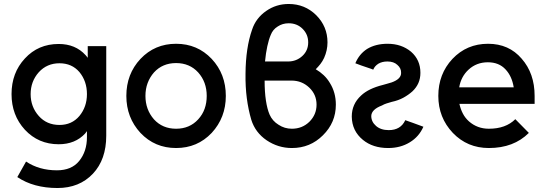

<svg xmlns="http://www.w3.org/2000/svg" viewBox="-20 -732 2733 965"><path d="M279 -414Q341 -414 379 -370Q417 -324 417 -259Q417 -195 379 -149Q341 -104 279 -104Q215 -104 175 -149Q134 -195 134 -259Q134 -323 175 -369Q216 -414 279 -414ZM275 -511Q172 -511 105 -438Q38 -366 38 -259Q38 -153 105 -80Q173 -7 275 -7Q358 -7 408 -61Q410 -64 412.5 -67Q415 -70 417 -73V-43Q417 29 378 77Q340 124 266 124Q177 124 111 80L67 158Q149 213 269 213Q379 213 447 141Q514 70 514 -50V-500H421V-441Q419 -445 415.5 -448.5Q412 -452 410 -455Q359 -511 275 -511Z M865 -512Q758 -512 686 -436Q615 -360 615 -250Q615 -141 686 -64Q758 12 865 12Q972 12 1044 -64Q1115 -141 1115 -250Q1115 -360 1044 -436Q972 -512 865 -512ZM865 -415Q933 -415 976 -368Q1019 -320 1019 -250Q1019 -215 1008.5 -185.5Q998 -156 976 -132Q933 -85 865 -85Q797 -85 754 -132Q711 -181 711 -250Q711 -285 722 -314.5Q733 -344 754 -368Q797 -415 865 -415Z M1431 -712Q1368 -712 1318 -677Q1266 -641 1247 -583Q1215 -492 1214 -362Q1213 -296 1220.5 -238.5Q1228 -181 1243 -130Q1263 -66 1320 -27Q1378 12 1447 12Q1539 12 1603 -52Q1668 -116 1668 -206Q1668 -267 1638 -315Q1625 -337 1607 -354Q1589 -371 1567 -384Q1580 -397 1590.5 -410.5Q1601 -424 1609 -441Q1626 -479 1626 -519Q1626 -599 1569 -656Q1512 -712 1431 -712ZM1431 -615Q1473 -615 1501 -587Q1529 -559 1529 -519Q1529 -478 1500 -451Q1470 -423 1428 -423H1312Q1316 -465 1323.5 -499.5Q1331 -534 1341 -557Q1346 -570 1354.5 -580.5Q1363 -591 1376 -599Q1400 -615 1431 -615ZM1310 -327H1445Q1497 -327 1534 -292Q1571 -257 1571 -206Q1571 -156 1535 -120Q1499 -85 1447 -85Q1410 -85 1380 -105Q1365 -114 1353.5 -127Q1342 -140 1335 -156Q1323 -184 1316.5 -227Q1310 -270 1310 -327Z M1766 -414Q1800 -401 1819 -395Q1838 -389 1845.5 -386Q1853 -383 1854.5 -382.5Q1856 -382 1856 -382Q1863 -400 1882 -412Q1901 -423 1927 -423Q1959 -423 1977 -406Q1997 -389 1996 -365Q1996 -335 1949 -318Q1938 -315 1927 -311.5Q1916 -308 1904 -305Q1832 -287 1795 -252Q1748 -209 1748 -146Q1749 -74 1804 -29Q1854 12 1931 12Q1993 12 2040 -17Q2086 -45 2108 -95Q2074 -108 2055 -114.5Q2036 -121 2028 -124Q2020 -127 2018.5 -127.5Q2017 -128 2017 -128Q1994 -78 1934 -78Q1894 -78 1870 -99Q1846 -120 1846 -149Q1847 -182 1900 -202Q1910 -208 1922.5 -212Q1935 -216 1949 -220Q1982 -227 2007.5 -241Q2033 -255 2053 -273Q2073 -292 2083 -315Q2093 -338 2093 -366Q2093 -431 2046 -472Q1998 -512 1928 -512Q1868 -512 1825 -486Q1785 -460 1766 -414Z M2667 -210V-250Q2667 -363 2602 -437Q2538 -512 2433 -512Q2326 -512 2254 -436Q2183 -360 2183 -250Q2183 -141 2256 -64Q2329 12 2437 12Q2562 12 2638 -64L2570 -133Q2522 -85 2437 -85Q2379 -85 2337 -122Q2318 -139 2306.5 -161Q2295 -183 2289 -210ZM2432 -419Q2488 -419 2521 -383Q2553 -349 2562 -293H2288Q2297 -347 2335 -382Q2375 -419 2432 -419Z"/></svg>

Font: Unageo
Style: Medium
Weight: 500
Designer: Richard Sepsi
Foundry: Richard Sepsi
Version: Version 2.000